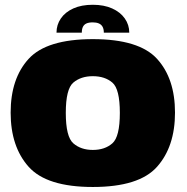

<svg xmlns="http://www.w3.org/2000/svg" viewBox="-20 -760 766 785"><path d="M359.5 4.5Q548.5 4.5 622 -78Q695.5 -160.5 695.5 -299.5Q695.5 -439 622 -519.5Q548.5 -600 359.5 -600Q171 -600 97.2 -519.5Q23.5 -439 23.5 -299.5Q23.5 -160.5 97.2 -78Q171 4.5 359.5 4.5ZM359.5 -147Q311 -147 280 -173.8Q249 -200.5 249 -298.5Q249 -396.5 280 -422.5Q311 -448.5 359.5 -448.5Q408.5 -448.5 439.2 -422.5Q470 -396.5 470 -298.5Q470 -200.5 439.2 -173.8Q408.5 -147 359.5 -147ZM359.5 -740.5Q313 -740.5 279.8 -725.5Q246.5 -710.5 228.8 -684.5Q211 -658.5 211 -626.5H314.5Q314.5 -641 319 -650.2Q323.5 -659.5 333.2 -664Q343 -668.5 359.5 -668.5Q374 -668.5 384 -664.2Q394 -660 399.2 -650.8Q404.5 -641.5 404.5 -626.5H508.5Q508.5 -658.5 490.2 -684.5Q472 -710.5 438.5 -725.5Q405 -740.5 359.5 -740.5Z"/></svg>

Font: Anybody Thin Black
Style: Regular
Weight: 900
Version: Version 1.113;gftools[0.9.25]